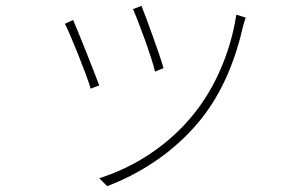

<svg xmlns="http://www.w3.org/2000/svg" viewBox="-20 -578 1040 654"><path d="M462 -558 433 -547C450 -510 499 -377 508 -334L537 -346C526 -387 477 -520 462 -558ZM785 -528C765 -398 711 -276 637 -186C555 -85 440 -9 318 29L345 56C451 16 571 -56 663 -170C738 -263 782 -374 809 -493C811 -499 814 -510 817 -518ZM229 -510 201 -497C216 -470 274 -327 289 -276L318 -287C300 -336 244 -476 229 -510Z"/></svg>

Font: Genne Gothic ExtraLight
Style: Regular
Weight: 250
Designer: Ryoko NISHIZUKA (kana & ideographs); Paul D. Hunt (Latin, Greek & Cyrillic); Wenlong ZHANG (bopomofo); Sandoll Communica
Foundry: Adobe Systems Incorporated
Version: Version 1.004;PS 1.004;hotconv 16.6.51;makeotf.lib2.5.65220